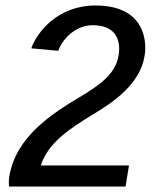

<svg xmlns="http://www.w3.org/2000/svg" viewBox="-20 -686 590 706"><path d="M14.2 -36.7C12.5 -28.3 12.5 -20.8 12.5 -15C12.5 -5.8 13.3 0 13.3 0H441.7L454.2 -77.5H130C156.7 -160.8 235 -212.5 324.2 -266.7C393.3 -308.3 495 -375 511.7 -480.8C513.3 -489.2 514.2 -499.2 514.2 -510C514.2 -571.7 485 -665.8 330.8 -665.8C192.5 -665.8 115.8 -567.5 95 -508.3L194.2 -499.2C210.8 -545 259.2 -593.3 320.8 -593.3C396.7 -593.3 418.3 -550 418.3 -505.8C418.3 -497.5 417.5 -489.2 415.8 -480.8C405 -413.3 344.2 -371.7 273.3 -329.2C173.3 -269.2 37.5 -183.3 14.2 -36.7Z"/></svg>

Font: Boon Medium
Style: Italic
Weight: 500
Italic angle: -9°
Designer: Sungsit Sawaiwan
Foundry: FontUni
Version: Version 3.0